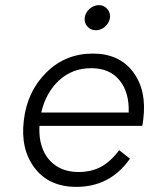

<svg xmlns="http://www.w3.org/2000/svg" viewBox="-20 -719 589 749"><path d="M354 -601Q334 -601 321 -615.5Q308 -630 310.5 -650Q313 -670 329.5 -684.5Q346 -699 366 -699Q385 -699 398 -684.5Q411 -670 409 -650Q407 -637 399 -625.5Q391 -614 379 -607.5Q367 -601 354 -601ZM539 -254Q537 -237 535 -228H134Q131 -175 148 -134.5Q165 -94 200.5 -71Q236 -48 287 -48Q336 -48 373.5 -68Q411 -88 445 -133L487 -100Q410 10 278 10Q171 10 115 -64Q59 -138 73 -250Q86 -362 160.5 -436Q235 -510 342 -510Q445 -510 499 -438.5Q553 -367 539 -254ZM336 -453Q262 -453 210.5 -405.5Q159 -358 141 -280H482Q485 -358 446.5 -405.5Q408 -453 336 -453Z"/></svg>

Font: Orkney Light
Style: LightItalic
Weight: 300
Designer: Samuel Oakes and Alfredo Marco Pradil
Foundry: Alfredo Marco Pradil
Version: 1.0; ttfautohint (v1.5)